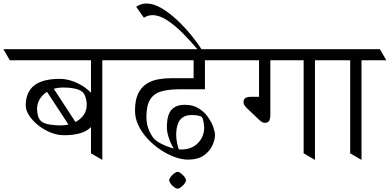

<svg xmlns="http://www.w3.org/2000/svg" viewBox="-62 -931 2269 1118"><path d="M87.9 -316.9Q87.9 -394 136.5 -432.9Q185.1 -471.7 286.1 -471.7Q324.2 -471.7 363.5 -457.5Q402.8 -443.4 435.8 -418.9Q468.8 -394.5 488.8 -364Q508.8 -333.5 508.8 -300.3Q508.8 -229.5 462.9 -186.5Q417 -143.6 310.5 -143.6Q271 -143.6 231.4 -159.9Q191.9 -176.3 159.4 -202.4Q127 -228.5 107.4 -258.8Q87.9 -289.1 87.9 -316.9ZM308.1 -421.4Q238.8 -421.4 196.3 -384.8Q153.8 -348.1 153.8 -295.4Q153.8 -274.9 159.9 -254.6Q166 -234.4 180.2 -223.1Q196.3 -210.4 228.5 -205.6Q260.7 -200.7 288.6 -200.7Q355 -200.7 398.9 -234.4Q442.9 -268.1 442.9 -319.8Q442.9 -343.8 435.8 -365.2Q428.7 -386.7 417.5 -396Q401.4 -409.7 372.3 -415.5Q343.3 -421.4 308.1 -421.4ZM345.2 -192.9 207.5 -402.8 246.1 -421.9 383.3 -211.4ZM384.3 -644.5 421.4 -580.1H-4.9L-42 -644.5ZM641.1 -644.5 678.2 -580.1H235.4L198.2 -644.5ZM467.8 -38.1V-644.5H533.7V0Z M1065.4 -616.2H1131.3V-411.1H982.4Q917.5 -411.1 875 -398.2Q832.5 -385.3 811.5 -350.3Q790.5 -315.4 790.5 -250Q790.5 -208 804.9 -174.3Q819.3 -140.6 835.4 -123Q849.1 -108.4 876.7 -94Q904.3 -79.6 935.5 -70.1Q966.8 -60.5 992.2 -60.5Q1054.7 -60.5 1090.8 -98.1Q1127 -135.7 1127 -189Q1127 -196.3 1125 -209.2Q1123 -222.2 1120.4 -233.6Q1117.7 -245.1 1114.3 -248Q1107.9 -254.9 1091.1 -258.1Q1074.2 -261.2 1055.7 -261.2Q1022.9 -261.2 1004.4 -249Q985.8 -236.8 977.3 -218.3Q968.8 -199.7 966.3 -179.9Q963.9 -160.2 963.9 -144.5Q963.9 -122.6 969.7 -94.7Q975.6 -66.9 981.9 -55.2L954.6 -56.6Q947.8 -67.4 937 -88.9Q926.3 -110.4 918 -137.7Q909.7 -165 909.7 -192.4Q909.7 -209.5 912.4 -231.4Q915 -253.4 924.8 -273.9Q934.6 -294.4 956.1 -307.6Q977.5 -320.8 1015.1 -320.8Q1061 -320.8 1094 -300.5Q1127 -280.3 1148.2 -250.5Q1169.4 -220.7 1179.7 -191.7Q1189.9 -162.6 1189.9 -145.5Q1189.9 -117.7 1174.6 -84Q1159.2 -50.3 1124.8 -25.9Q1090.3 -1.5 1033.2 -1.5Q996.6 -1.5 954.6 -16.8Q912.6 -32.2 871.8 -59.6Q831.1 -86.9 797.6 -122.8Q764.2 -158.7 744.1 -200.4Q724.1 -242.2 724.1 -286.1Q724.1 -347.7 742.2 -385.3Q760.3 -422.9 790.5 -442.4Q820.8 -461.9 857.7 -468.8Q894.5 -475.6 932.6 -475.6H1065.4ZM1032.7 -644.5 1069.8 -580.1H631.3L594.2 -644.5ZM1282.7 -644.5 1319.8 -580.1H832.5L795.4 -644.5ZM923.3 118.7Q923.3 110.4 931.9 98.9Q940.4 87.4 952.1 78.6Q963.9 69.8 972.2 69.8Q980.5 69.8 991.9 78.6Q1003.4 87.4 1012.2 98.9Q1021 110.4 1021 118.7Q1021 127 1012.2 138.7Q1003.4 150.4 991.9 158.9Q980.5 167.5 972.2 167.5Q963.9 167.5 952.1 158.9Q940.4 150.4 931.9 138.7Q923.3 127 923.3 118.7Z M1115.2 -638.7H1092.3Q1047.9 -691.9 1001.5 -738.3Q955.1 -784.7 910.4 -813.7Q865.7 -842.8 825.7 -842.8Q798.8 -842.8 775.9 -827.6L731 -891.1Q757.8 -910.6 790 -910.6Q832.5 -910.6 879.2 -883.1Q925.8 -855.5 970.9 -812.7Q1016.1 -770 1053.7 -723.4Q1091.3 -676.8 1115.2 -638.7Z M1446.3 -602.5H1512.2V-265.6Q1512.2 -239.3 1505.4 -227.5Q1498.5 -215.8 1480 -215.8Q1465.3 -215.8 1449.2 -231.4L1375 -301.8Q1367.2 -309.6 1361.6 -317.9Q1356 -326.2 1356 -336.9Q1356 -367.2 1397.5 -367.2H1446.3ZM1675.3 -644.5 1712.4 -580.1H1272.9L1235.8 -644.5ZM1879.4 -644.5 1916.5 -580.1H1474.1L1437 -644.5ZM1706.1 -38.1V-644.5H1772V0Z M2022.9 -644.5 2060.1 -580.1H1869.6L1832.5 -644.5ZM2150.4 -644.5 2187.5 -580.1H1997.1L1960 -644.5ZM1977.1 -38.1V-644.5H2043V0Z"/></svg>

Font: Annapurna SIL
Style: Regular
Weight: 400
Designer: Peter Martin, Annie Olsen
Foundry: SIL International
Version: Version 2.000